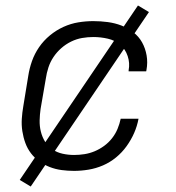

<svg xmlns="http://www.w3.org/2000/svg" viewBox="-20 -615 640 700"><path d="M250 8Q227 8 204.5 5Q182 2 161.5 -6Q141 -14 123.5 -26.5Q106 -39 93 -56Q80 -73 72.5 -93.5Q65 -114 61.5 -136.5Q58 -159 59.5 -182Q61 -205 65 -228L83 -338Q87 -365 96.5 -392Q106 -419 122.5 -443Q139 -467 162 -486Q185 -505 211.5 -517Q238 -529 265.5 -533.5Q293 -538 320 -538Q347 -538 373 -534.5Q399 -531 422.5 -522Q446 -513 466 -497.5Q486 -482 498 -460.5Q510 -439 514.5 -413Q519 -387 514 -360Q514 -359 513.5 -357.5Q513 -356 513 -355H449Q449 -356 449 -357Q449 -358 449 -359Q454 -385 445.5 -410.5Q437 -436 418 -452Q399 -468 373 -474Q347 -480 320 -480Q300 -480 279.5 -476.5Q259 -473 239.5 -463.5Q220 -454 203.5 -439.5Q187 -425 175 -407Q163 -389 156.5 -369Q150 -349 147 -328L128 -218Q125 -197 124.5 -176Q124 -155 129 -135Q134 -115 144.5 -98Q155 -81 171.5 -70Q188 -59 208.5 -54.5Q229 -50 250 -50Q269 -50 288 -53Q307 -56 325 -63.5Q343 -71 359.5 -83Q376 -95 388.5 -111Q401 -127 408.5 -145Q416 -163 420 -182H485Q480 -155 469 -130Q458 -105 441.5 -82Q425 -59 403 -41Q381 -23 355.5 -12Q330 -1 303 3.5Q276 8 250 8ZM92 65 52 41 483 -595 523 -571Z"/></svg>

Font: Iosevka Curly LtExObl
Style: Regular
Weight: 300
Width: 7
Italic angle: -9°
Monospace: yes
Designer: Belleve Invis
Foundry: Belleve Invis
Version: Version 11.1.0; ttfautohint (v1.8.3)